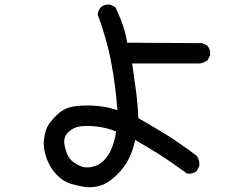

<svg xmlns="http://www.w3.org/2000/svg" viewBox="-20 -770 1040 832"><path d="M351.6 41Q319.8 35.2 289.6 27.3Q273.4 22.9 258.1 13.7Q242.7 4.4 228 -10.3Q198.2 -39.6 182.1 -83.5Q166 -127.4 170.9 -167.7Q175.8 -208 192.4 -232.9Q200.7 -244.6 211.7 -256.8Q222.7 -269 236.8 -280.8Q266.1 -305.7 313 -310.5Q358.4 -315.4 405.8 -310.5Q419.9 -309.1 434.1 -306.6Q448.2 -304.2 461.9 -300.5Q475.6 -296.9 488.8 -292.5Q480.5 -404.8 460.9 -504.4Q456.1 -530.3 450 -555.7Q443.8 -581.1 436.5 -606.2Q429.2 -631.3 421.1 -656Q413.1 -680.7 403.8 -705.1L403.3 -706.5V-707.5Q405.8 -725.1 416.5 -738.3L417 -738.8Q432.6 -752 456.5 -750H457.5L458.5 -749.5L478 -739.7L480 -738.8L481 -736.8Q486.8 -724.6 492.2 -711.9Q497.6 -699.2 502.7 -686.5Q507.8 -673.8 512.2 -661.1Q516.6 -648.9 520.3 -636.2Q523.9 -623.5 526.6 -610.6Q529.3 -597.7 531.2 -585L855.5 -583H856.9L857.9 -582.5L877.4 -572.8L878.9 -572.3L879.4 -571.3Q886.2 -563.5 888.9 -553.5Q891.6 -543.5 890.6 -531.7V-530.8L890.1 -529.8L880.4 -510.3L879.4 -508.8L878.4 -507.8Q875.5 -505.9 872.3 -504.2Q869.1 -502.4 866 -501Q862.8 -499.5 859.6 -498.3Q856.4 -497.1 853 -496.3Q849.6 -495.6 846.2 -495.1H845.7H552.7Q562 -432.1 569.3 -376Q573.2 -346.7 575.7 -317.1Q578.1 -287.6 579.1 -258.3Q636.2 -226.1 692.4 -191.4Q721.7 -173.8 756.3 -149.9Q791 -126 831.5 -95.7L832.5 -94.7L833 -94.2Q845.7 -75.7 843.8 -52.2V-51.3L843.3 -50.3L833.5 -30.8L833 -29.3L832 -28.8Q824.2 -22 814.2 -19.3Q804.2 -16.6 792.5 -17.6H791L789.6 -18.6Q720.2 -69.3 667 -103Q616.7 -134.3 565.9 -163.6Q557.6 -122.6 539.6 -85Q519.5 -43.5 483.4 -9.3Q447.3 24.9 416.5 33.7Q401.4 38.6 385.3 40.3Q369.1 42 352.1 41ZM406.2 -56.2Q441.9 -78.6 459.5 -117.2Q477.1 -154.8 482.9 -200.2Q444.3 -216.3 402.8 -221.2Q358.4 -226.6 327.1 -222.2Q296.9 -218.3 274.4 -195.3Q252.4 -172.9 260.3 -138.2Q268.1 -101.1 282.7 -82Q297.9 -63.5 329.6 -49.8Q360.4 -36.6 406.2 -56.2Z"/></svg>

Font: NaikaiFont
Style: SemiBold
Weight: 600
Version: Version 1.89